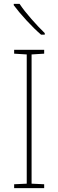

<svg xmlns="http://www.w3.org/2000/svg" viewBox="-20 -1064 300 991"><path d="M208 -93H53V-113L118 -116V-783L53 -787V-807H208V-787L143 -783V-116L208 -113ZM81 -1044Q105 -1008 142 -966Q179 -924 211 -893V-885H192Q156 -916 116.5 -959Q77 -1002 51 -1037V-1044Z"/></svg>

Font: Noto Sans Telugu UI SemiCondensed Thin
Style: Regular
Weight: 100
Width: 4
Designer: Jelle Bosma - Monotype Design Team
Foundry: Monotype Imaging Inc.
Version: Version 2.005; ttfautohint (v1.8.4.7-5d5b)